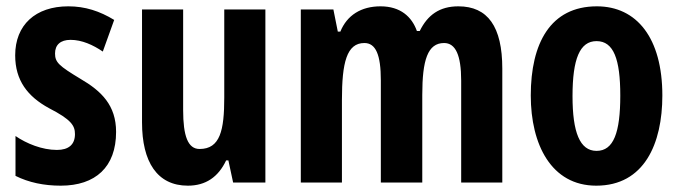

<svg xmlns="http://www.w3.org/2000/svg" viewBox="-20 -577 2150 607"><path d="M347 -160C347 -244 301 -289 234 -328C166 -369 154 -380 154 -408C154 -435 171 -451 203 -451C239 -451 274 -435 305 -414L341 -514C295 -542 249 -557 196 -557C92 -557 28 -498 28 -402C28 -323 67 -272 135 -235C205 -199 217 -180 217 -153C217 -120 197 -103 160 -103C113 -103 64 -123 29 -147V-21C71 0 119 10 172 10C282 10 347 -49 347 -160Z M819 -547H689V-269C689 -165 676 -106 611 -106C574 -106 559 -147 559 -229V-547H429V-190C429 -65 477 10 574 10C630 10 670 -17 695 -70H702L717 0H819Z M1429 -557C1370 -557 1332 -530 1307 -479H1298C1282 -524 1246 -557 1183 -557C1122 -557 1077 -529 1056 -477H1048L1034 -547H931V0H1061V-261C1061 -379 1076 -441 1132 -441C1168 -441 1184 -404 1184 -323V0H1315V-277C1315 -387 1332 -441 1384 -441C1420 -441 1438 -403 1438 -322V0H1568V-360C1568 -493 1522 -557 1429 -557Z M2074 -275C2074 -457 1993 -557 1867 -557C1720 -557 1658 -440 1658 -275C1658 -120 1723 10 1865 10C2017 10 2074 -123 2074 -275ZM1790 -273C1790 -391 1813 -447 1866 -447C1920 -447 1941 -390 1941 -275C1941 -158 1920 -100 1866 -100C1813 -100 1790 -159 1790 -273Z"/></svg>

Font: Noto Sans Ethiopic ExtraCondensed
Style: Bold
Weight: 700
Width: 2
Designer: Monotype Design Team
Foundry: Monotype Imaging Inc.
Version: Version 2.102